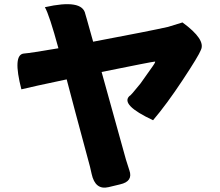

<svg xmlns="http://www.w3.org/2000/svg" viewBox="-20 -823 1040 907"><path d="M256 -595Q213 -753 192 -789Q369 -829 383 -757L390 -733L420 -626Q690 -677 774 -696L842 -717Q953 -636 929 -587Q919 -560 843 -445Q767 -330 703 -255Q547 -328 592 -370Q596 -369 644 -429L702 -511Q718 -534 711 -532Q702 -532 460 -483Q556 -135 575 -69Q597 0 591 -19Q610 34 547 48L493 61Q430 76 413 -1L405 -36Q397 -65 380 -129Q363 -193 337 -289Q312 -386 295 -448Q129 -413 81 -401Q39 -564 92 -570Q121 -572 256 -595Z"/></svg>

Font: Swei Half Moon CJK SC
Style: Black
Weight: 900
Version: Version 2.071